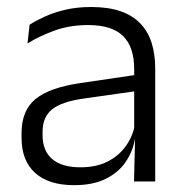

<svg xmlns="http://www.w3.org/2000/svg" viewBox="-20 -518 526 548"><path d="M362.5 0 365.5 -121.5 363 -131V-288.5V-321Q363 -384 331.2 -415.2Q299.5 -446.5 231.5 -446.5Q178.5 -446.5 135 -430.5Q91.5 -414.5 58.5 -394L64.5 -447.5Q82.5 -459 108 -470.8Q133.5 -482.5 166.8 -490.2Q200 -498 240 -498Q289 -498 323.8 -486Q358.5 -474 380.5 -451Q402.5 -428 412.8 -395.5Q423 -363 423 -322.5V0ZM191.5 10.5Q119 10.5 80.2 -24.5Q41.5 -59.5 41.5 -125V-138Q41.5 -202.5 81.2 -235.2Q121 -268 210 -281L373 -305L376 -259L217.5 -236.5Q155.5 -227.5 128.5 -205.8Q101.5 -184 101.5 -141.5V-132.5Q101.5 -87.5 129 -64Q156.5 -40.5 209.5 -40.5Q255 -40.5 287.2 -57Q319.5 -73.5 339.2 -101.2Q359 -129 365.5 -163.5L377.5 -120.5H365Q359 -86 338.8 -56Q318.5 -26 282.2 -7.8Q246 10.5 191.5 10.5Z"/></svg>

Font: Anek Latin Light
Style: Regular
Weight: 300
Designer: Yesha Goshar
Foundry: Ek Type
Version: Version 1.003